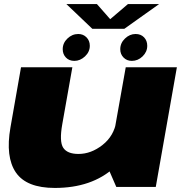

<svg xmlns="http://www.w3.org/2000/svg" viewBox="-20 -921 924 946"><path d="M553 0H747.5L851.5 -589.5H599.5L511.5 -95.5ZM336.5 -589.5H83.5L31.5 -293Q6 -147.5 58.2 -71.2Q110.5 5 250 5Q432.5 5 543 -95.5Q653.5 -196 666 -267.5L553.5 -324Q541.5 -251 485.2 -206.8Q429 -162.5 366.5 -162.5Q311.5 -162.5 291.5 -193Q271.5 -223.5 287 -310ZM346.5 -621Q375 -621 398.8 -643.2Q422.5 -665.5 422.5 -695.5Q422.5 -720.5 406.2 -737Q390 -753.5 365.5 -753.5Q335.5 -753.5 312.2 -731.2Q289 -709 289 -678.5Q289 -654 304.8 -637.5Q320.5 -621 346.5 -621ZM629.5 -621Q659.5 -621 682.5 -643.2Q705.5 -665.5 705.5 -695.5Q705.5 -720.5 689.8 -737Q674 -753.5 648 -753.5Q619 -753.5 595.8 -731.2Q572.5 -709 572.5 -678.5Q572.5 -654 588.8 -637.5Q605 -621 629.5 -621ZM435 -779H592.5L764 -901H610.5L523 -826.5L457.5 -901H307Z"/></svg>

Font: Anybody Expanded Black
Style: Italic
Weight: 900
Width: 7
Italic angle: -10°
Version: Version 1.113;gftools[0.9.25]